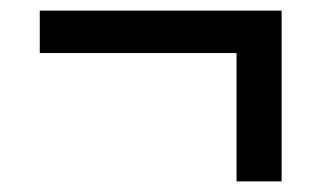

<svg xmlns="http://www.w3.org/2000/svg" viewBox="-20 -342 606 362"><path d="M55 -322H511V0H426V-242H55Z"/></svg>

Font: Rosa Sans
Style: Regular
Weight: 400
Designer: Pentagram / MCKL
Foundry: Pentagram / MCKL
Version: Version 1.005;September 16, 2019;FontCreator 11.5.0.2425 64-